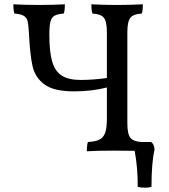

<svg xmlns="http://www.w3.org/2000/svg" viewBox="-20 -699 786 891"><path d="M697 -4Q683 57 683 168Q671 172 652 172Q632 172 619 168Q620 83 605 1Q576 0 509 0Q430 0 383 3Q383 -26 388 -40Q422 -42 440.5 -50.5Q459 -59 467.5 -81.5Q476 -104 476 -147V-293Q406 -275 323 -275Q230 -275 186.5 -307Q143 -339 131 -392Q119 -445 114 -549Q112 -585 108 -601Q104 -617 90.5 -625.5Q77 -634 47 -636Q42 -650 42 -679Q96 -676 162 -676Q223 -676 281 -679Q281 -650 276 -636Q247 -634 233 -626Q219 -618 214 -598Q209 -578 209 -537Q209 -457 222.5 -412Q236 -367 267.5 -347.5Q299 -328 355 -328Q412 -328 476 -337V-549Q476 -599 462 -616.5Q448 -634 409 -636Q404 -650 404 -679Q458 -676 523 -676Q585 -676 643 -679Q643 -650 638 -636Q599 -634 585 -616.5Q571 -599 571 -549V-127Q571 -77 585 -59.5Q599 -42 638 -40H682Q697 -27 697 -4Z"/></svg>

Font: Vollkorn SC
Style: Regular
Weight: 400
Designer: Friedrich Althausen
Foundry: Friedrich Althausen
Version: Version 4.015